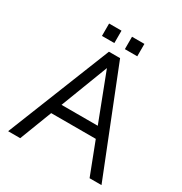

<svg xmlns="http://www.w3.org/2000/svg" viewBox="-185 -939 1017 1074"><g transform="rotate(30 323.5 -402.0)"><path d="M209 -724H289V-804H209V-724ZM357 -724H437V-804H357V-724ZM359 -667H287L21 0H99L179 -208H467L547 0H624L359 -667ZM206 -277 323 -582 440 -277H206Z"/></g></svg>

Font: Maven Pro
Style: Regular
Weight: 400
Designer: Joe Prince
Foundry: Joe Prince
Version: Version 1.003